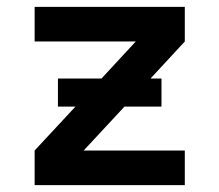

<svg xmlns="http://www.w3.org/2000/svg" viewBox="-20 -540 640 560"><path d="M81 0V-101L200 -229H149V-311H276L376 -419H81V-520H519V-419L419 -311H451V-229H343L224 -101H519V0Z"/></svg>

Font: Iosevka SS04 Extended
Style: Bold
Weight: 700
Width: 7
Monospace: yes
Designer: Belleve Invis
Foundry: Belleve Invis
Version: Version 19.0.0; ttfautohint (v1.8.4)